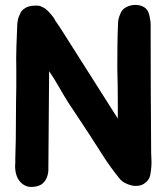

<svg xmlns="http://www.w3.org/2000/svg" viewBox="-20 -652 665 766"><path d="M584 10Q583 27 579.5 46Q576 65 560 77Q548 87 533 89Q518 91 503.5 87.5Q489 84 476 76.5Q463 69 455 58Q421 16 392.5 -28.5Q364 -73 335 -118L251 -245Q234 -272 215 -305.5Q196 -339 176 -368L173 14V23Q173 39 167.5 54.5Q162 70 149 81Q139 89 123 92Q98 97 81.5 89Q65 81 55.5 67Q46 53 42.5 34.5Q39 16 41 -2V-19L43 -97L44 -242Q45 -274 45 -307.5Q45 -341 45 -376Q44 -419 45.5 -467Q47 -515 49 -557Q51 -580 60 -596Q64 -610 81 -620Q92 -627 109.5 -629Q127 -631 140 -628Q145 -626 150 -623.5Q155 -621 160 -618Q165 -614 169.5 -610Q174 -606 178 -601Q183 -596 187 -590.5Q191 -585 195 -580Q198 -574 201 -569Q204 -564 208 -559L219 -543L450 -179V-245Q450 -277 449.5 -310.5Q449 -344 448 -380Q448 -422 448.5 -470Q449 -518 451 -560Q451 -577 461 -599Q466 -612 478 -620Q490 -628 505 -631Q520 -634 535 -631Q550 -628 561 -619Q564 -616 567 -612Q570 -608 572 -603Q577 -590 578 -580Q581 -566 581 -555Q581 -430 581.5 -300Q582 -170 583 -45Q583 -31 584 -17.5Q585 -4 584 10Z"/></svg>

Font: BM JUA
Style: Regular
Weight: 400
Designer: BONGJIN KIM, JAEHYUN KEUM, JUHEE TAE
Foundry: WOOWA BROTHERS Corporation.
Version: Version 1.100